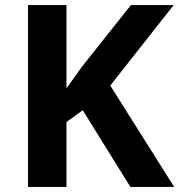

<svg xmlns="http://www.w3.org/2000/svg" viewBox="-20 -734 704 754"><path d="M664 0H492L305 -301L241 -255V0H90V-714H241V-387Q256 -408 271 -429Q286 -450 301 -471L494 -714H662L413 -398Z"/></svg>

Font: Noto IKEA Arabic
Style: Bold
Weight: 700
Designer: Monotype Design Team
Foundry: Monotype Imaging Inc.
Version: Version 1.200